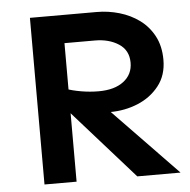

<svg xmlns="http://www.w3.org/2000/svg" viewBox="-49 -703 745 751"><g transform="rotate(-5 323.5 -327.0)"><path d="M95.7 0V-654.3H358.4Q403.3 -654.3 446.8 -641.6Q490.2 -628.9 524.9 -603.5Q559.6 -578.1 580.6 -538.6Q601.6 -499 601.6 -445.3Q601.6 -384.8 568.8 -343.3Q536.1 -301.8 484.9 -280.8Q433.6 -259.8 375 -259.8Q360.4 -259.8 337.4 -262.7Q314.5 -265.6 289.1 -269.5Q263.7 -273.4 241.7 -277.8Q219.7 -282.2 209 -285.2V-366.2Q236.3 -356.4 270.5 -350.6Q304.7 -344.7 338.9 -344.7Q401.4 -344.7 437 -372.1Q472.7 -399.4 472.7 -445.3Q472.7 -494.1 434.6 -519Q396.5 -543.9 340.8 -543.9H221.7V0ZM460 0 207 -285.2 314.5 -326.2 629.9 0Z"/></g></svg>

Font: Sen SemiBold
Style: Regular
Weight: 600
Designer: Kosal Sen, Philatype
Foundry: Philatype
Version: Version 2.000;gftools[0.9.31]